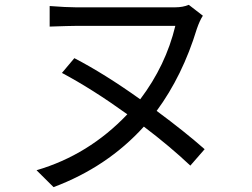

<svg xmlns="http://www.w3.org/2000/svg" viewBox="-20 -727 1040 793"><path d="M766.1 -43Q681.2 -123 574.2 -204.1Q422.9 -37.1 201.2 45.9L130.9 -23.9Q346.2 -86.9 505.9 -254.9Q359.9 -359.9 235.8 -425.8L287.1 -486.8Q412.1 -421.9 559.1 -316.9Q665 -457 704.1 -620.1H292Q269 -620.1 185.1 -617.2V-702.1Q254.9 -696.8 292 -696.8H704.1Q734.9 -696.8 759.8 -707L817.9 -662.1Q805.2 -643.1 793 -607.9Q733.9 -414.1 627 -269Q743.2 -183.1 825.2 -110.8Z"/></svg>

Font: Black Ops One [rus by aLiNcE]
Style: Regular
Weight: 400
Designer: James Grieshaber
Foundry: James Grieshaber
Version: Version 1.002;May 25, 2024;FontCreator 13.0.0.2680 64-bit